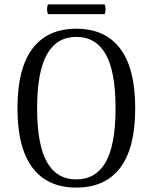

<svg xmlns="http://www.w3.org/2000/svg" viewBox="-20 -836 691 869"><path d="M59 -346Q59 -526 127 -616Q195 -706 325 -706Q456 -706 524 -616Q592 -526 592 -346Q592 -166 524 -76.5Q456 13 325 13Q195 13 127 -77Q59 -167 59 -346ZM503 -346Q503 -512 458.5 -590.5Q414 -669 325 -669Q237 -669 192.5 -590Q148 -511 148 -346Q148 -181 192.5 -102.5Q237 -24 325 -24Q414 -24 458.5 -102.5Q503 -181 503 -346ZM454 -816Q458 -802 458 -794Q458 -788 454 -772H197Q193 -783 193 -794Q193 -807 197 -816Z"/></svg>

Font: Arima Madurai
Style: Regular
Weight: 400
Designer: Joana Correia and Natanael Gama
Foundry: NDISCOVER
Version: Version 1.020